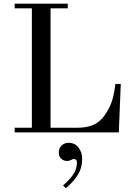

<svg xmlns="http://www.w3.org/2000/svg" viewBox="-20 -720 712 1044"><path d="M299.8 109.4Q299.8 85.9 314.9 71.3Q330.1 56.6 352.5 56.6Q388.2 56.6 407.5 83Q426.8 109.4 426.8 143.1Q426.8 191.4 405 228Q383.3 264.6 337.9 303.7L323.2 288.1Q362.3 253.4 380.4 225.3Q398.4 197.3 398.4 161.1Q398.4 153.3 393.1 148.9Q387.7 144.5 380.9 144.5Q376 144.5 367.7 149.4Q356.9 155.3 345.7 155.3Q326.2 155.3 313 143.1Q299.8 130.9 299.8 109.4ZM59.6 0V-25.4H153.3V-674.8H59.6V-700.2H348.6V-674.8H254.9V-25.4H400.4Q450.2 -25.4 486.3 -40.5Q522.5 -55.7 548.8 -92.8Q576.7 -132.3 589.1 -171.9Q601.6 -211.4 607.4 -263.7H636.7L626 0Z"/></svg>

Font: Theano Didot
Style: Regular
Weight: 400
Designer: Alexey Kryukov
Version: Version 2.0